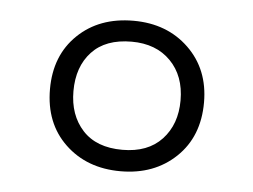

<svg xmlns="http://www.w3.org/2000/svg" viewBox="-34 -764 495 375"><g transform="rotate(5 214.0 -576.5)"><path d="M214 -429Q148 -429 105.5 -469.5Q63 -510 63 -577Q63 -643 105 -683.5Q147 -724 214 -724Q280 -724 322.5 -683Q365 -642 365 -577Q365 -510 322.5 -469.5Q280 -429 214 -429ZM214 -471Q264 -471 291.5 -500.5Q319 -530 319 -577Q319 -625 290.5 -654Q262 -683 214 -683Q163 -683 136 -654Q109 -625 109 -577Q109 -530 136 -500.5Q163 -471 214 -471Z"/></g></svg>

Font: Noto Sans Lao Looped Light
Style: Regular
Weight: 300
Designer: Mark Frömberg, Ben Mitchell
Foundry: The Fontpad Ltd
Version: Version 1.002; ttfautohint (v1.8.4.7-5d5b)